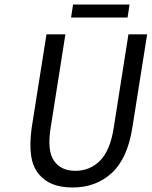

<svg xmlns="http://www.w3.org/2000/svg" viewBox="-20 -811 666 843"><path d="M292 -733.9 300.8 -791H548.8L540 -733.9ZM298.8 12.2Q249 12.2 212.2 -2Q175.3 -16.1 149.4 -47.6Q123.5 -79.1 116.5 -128.9Q109.4 -178.7 119.1 -250L184.1 -660.2H267.1L202.1 -248Q186.5 -149.9 216.8 -105.5Q247.1 -61 311 -61Q375 -61 419.2 -105.5Q463.4 -149.9 479 -248L543.9 -660.2H626L561 -250Q539.6 -114.3 470.2 -51Q400.9 12.2 298.8 12.2Z"/></svg>

Font: Office Code Pro Italic
Style: Regular
Weight: 400
Italic angle: -9°
Designer: Nathan Rutzky & Paul D. Hunt
Foundry: Adobe Systems Incorporated
Version: Version 1.004;PS 001.004;hotconv 1.0.70;makeotf.lib2.5.58329